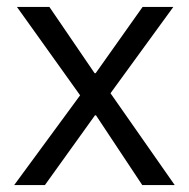

<svg xmlns="http://www.w3.org/2000/svg" viewBox="-20 -536 547 556"><path d="M21 0 212 -260 29 -516H123L254 -324H257L393 -516H482L300 -266L486 0H392L258 -202H255L110 0Z"/></svg>

Font: IBM Plex Sans Var
Style: Regular
Weight: 400
Designer: Mike Abbink, Paul van der Laan, Pieter van Rosmalen
Foundry: Bold Monday
Version: Version 3.000